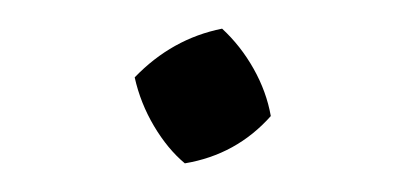

<svg xmlns="http://www.w3.org/2000/svg" viewBox="-20 -343 287 134"><path d="M109 -229Q97 -239 87.5 -255Q78 -271 74 -289Q100 -316 135 -323Q148 -311 157 -295Q166 -279 169 -262Q145 -235 109 -229Z"/></svg>

Font: Piazzolla SC Light
Style: Regular
Weight: 300
Designer: Juan Pablo del Peral
Foundry: Huerta Tipografica
Version: Version 1.330